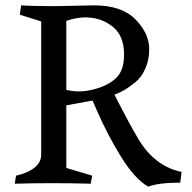

<svg xmlns="http://www.w3.org/2000/svg" viewBox="-20 -684 719 718"><path d="M35 3 40 -27Q84 -37 109 -57Q134 -77 134 -105V-604L54 -629L59 -664Q102 -661 183 -661Q210 -661 259.5 -662.5Q309 -664 332 -664Q435 -664 486.5 -611.5Q538 -559 538 -500Q538 -460 523.5 -427.5Q509 -395 485.5 -376Q462 -357 444.5 -347Q427 -337 408 -330Q463 -222 498 -163Q559 -62 659 -41L654 -1Q574 -1 534 14Q483 -16 432.5 -98Q382 -180 344 -267L326 -308L228 -290V-56L325 -27L319 3Q176 -1 35 3ZM444 -480Q444 -551 400.5 -585Q357 -619 299 -619Q267 -619 228 -606V-348Q278 -335 335 -351Q384 -364 414 -392Q444 -420 444 -480Z"/></svg>

Font: Darwin Serif Regular ALPHA
Style: Regular
Weight: 400
Designer: Emily de Oliveira Santos
Version: Version 0.1